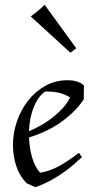

<svg xmlns="http://www.w3.org/2000/svg" viewBox="-20 -774 405 804"><path d="M330.6 -357.9Q309.6 -325.7 276.9 -295.9Q262.7 -283.2 245.1 -269.5Q227.5 -255.9 205.6 -243.2Q183.6 -230.5 157.7 -219Q131.8 -207.5 101.6 -198.7Q103 -156.2 113.8 -116.9Q124.5 -77.6 147.5 -50.8Q189 -57.1 227.5 -78.6Q266.1 -100.1 310.5 -133.8L323.2 -116.2Q310.1 -104 291.5 -87.6Q272.9 -71.3 248.5 -53.7Q224.1 -36.1 194.1 -19.5Q164.1 -2.9 128.4 9.8L91.3 -6.8Q60.5 -39.1 47.4 -80.8Q34.2 -122.6 34.2 -167Q34.2 -216.8 50.8 -265.4Q67.4 -314 97.4 -352.3Q127.4 -390.6 169.4 -414.3Q211.4 -438 262.2 -438Q270 -438 279.1 -437.3Q288.1 -436.5 297.1 -434.1Q306.2 -431.6 315.2 -427.5Q324.2 -423.3 331.5 -416ZM273.4 -366.2Q251.5 -379.4 228.8 -385Q206.1 -390.6 181.2 -390.6Q177.7 -390.6 174.6 -390.6Q171.4 -390.6 167.5 -390.1Q151.9 -378.4 139.9 -360.6Q127.9 -342.8 119.6 -321Q111.3 -299.3 106.7 -274.7Q102.1 -250 101.6 -224.6Q154.3 -247.6 187.7 -272.5Q221.2 -297.4 240.2 -318.4Q262.7 -342.8 273.4 -366.2ZM274.9 -553.2 108.9 -705.1Q125.5 -717.3 139.9 -729.2Q154.3 -741.2 167 -753.9L299.3 -571.8Z"/></svg>

Font: Simonetta
Style: Italic
Weight: 400
Italic angle: -2°
Designer: Gayaneh Bagdasaryan
Foundry: BrownFox
Version: Version 1.001